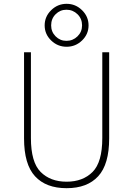

<svg xmlns="http://www.w3.org/2000/svg" viewBox="-20 -974 698 1006"><path d="M106 -249V-700H142V-251Q142 -124 193 -73Q244 -22 329 -22Q414 -22 465 -73Q516 -124 516 -251V-700H552V-249Q552 -113 494.5 -50.5Q437 12 329 12Q221 12 163.5 -50.5Q106 -113 106 -249ZM214 -841Q214 -887 248 -920.5Q282 -954 329 -954Q376 -954 410 -920.5Q444 -887 444 -841Q444 -795 410 -762Q376 -729 329 -729Q282 -729 248 -762Q214 -795 214 -841ZM410 -841Q410 -876 386 -899.5Q362 -923 328 -923Q295 -923 271.5 -899.5Q248 -876 248 -841Q248 -807 271.5 -783.5Q295 -760 328 -760Q362 -760 386 -783.5Q410 -807 410 -841Z"/></svg>

Font: Overpass Thin
Style: Regular
Weight: 100
Designer: Delve Withrington, Thomas Jockin
Foundry: Delve Fonts
Version: Version 3.000;DELV;Overpass